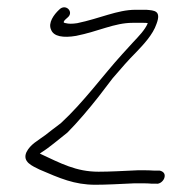

<svg xmlns="http://www.w3.org/2000/svg" viewBox="-20 -499 500 530"><path d="M121 -417C128 -398 155 -394 190 -400C251 -412 296 -436 346 -436H375C381 -436 385 -436 388 -435C380 -416 362 -398 348 -383L317 -349C265 -292 211 -217 148 -159C131 -146 116 -135 105 -126C85 -111 64 -101 53 -79C41 -52 69 -41 89 -31C145 -7 185 11 243 11C274 11 309 9 352 7C374 7 389 7 398 8H411C421 10 432 0 434 -9C437 -20 430 -26 421 -28H407C398 -29 384 -29 361 -29C318 -27 283 -25 252 -25C190 -25 148 -48 90 -75L94 -78C118 -93 139 -112 166 -133C194 -161 226 -199 252 -232L291 -283C316 -312 333 -332 357 -356C375 -375 402 -403 412 -433C426 -470 406 -470 384 -472H354C304 -472 256 -448 193 -435C180 -433 169 -433 162 -435C159 -435 158 -436 156 -437V-439C157 -443 164 -448 167 -451C185 -466 161 -491 143 -472C129 -459 112 -436 121 -417Z"/></svg>

Font: Stray Cat
Style: SuCnObl
Weight: 400
Version: Version 1.0